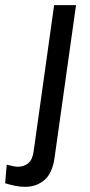

<svg xmlns="http://www.w3.org/2000/svg" viewBox="-105 -513 351 745"><path d="M-8 212Q-27 212 -46.5 208Q-66 204 -85 198L-79 126Q-64 130 -53 132Q-42 134 -36 134Q-11 134 5.5 119.5Q22 105 26 71L105 -493H190L107 97Q99 158 68 185Q37 212 -8 212Z"/></svg>

Font: Hanken Grotesk
Style: Italic
Weight: 400
Italic angle: -8°
Designer: Alfredo Marco Pradil
Foundry: Hanken Design Co.
Version: Version 3.013